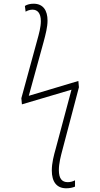

<svg xmlns="http://www.w3.org/2000/svg" viewBox="-20 -786 540 1034"><path d="M337 228C356 228 373 224 384 219V185C373 191 359 195 345 195C314 195 297 176 297 130C297 93 308 52 316 22L405 -316L402 -350L135 -270L215 -561C226 -602 236 -641 236 -675C236 -729 213 -766 161 -766C143 -766 126 -762 114 -754L118 -723C127 -729 141 -734 155 -734C182 -734 200 -715 200 -672C200 -640 190 -604 180 -568L95 -257L98 -224L365 -303L280 15C270 50 259 92 259 132C259 193 285 228 337 228Z"/></svg>

Font: Noto Sans Mono ExtraCondensed ExtraLight
Style: Regular
Weight: 200
Width: 2
Designer: Monotype Design Team
Foundry: Monotype Imaging Inc.
Version: Version 2.014